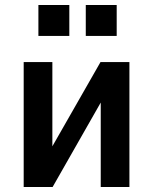

<svg xmlns="http://www.w3.org/2000/svg" viewBox="-20 -750 614 770"><path d="M75 0V-501H190V-137H175L383 -501H499V0H384V-365H399L191 0ZM324 -606V-730H448V-606ZM134 -606V-730H258V-606Z"/></svg>

Font: Nunito Sans 7pt Condensed
Style: Bold
Weight: 700
Width: 3
Designer: Vernon Adams
Foundry: Vernon Adams
Version: Version 3.101;gftools[0.9.27]